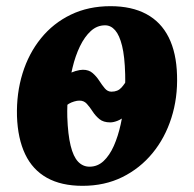

<svg xmlns="http://www.w3.org/2000/svg" viewBox="-20 -588 628 622"><path d="M247.5 14Q178.5 14 132 -12Q85.5 -38 61.5 -88.5Q37.5 -139 35 -211.5Q33 -285.5 53 -350.2Q73 -415 112.8 -464Q152.5 -513 209.5 -540.5Q266.5 -568 338 -568Q406.5 -568 454 -542.5Q501.5 -517 526.5 -467Q551.5 -417 553.5 -344.5Q556 -271 535.2 -206Q514.5 -141 474 -91.8Q433.5 -42.5 376.2 -14.2Q319 14 247.5 14ZM270 -48Q296 -48 315.5 -66.2Q335 -84.5 348.8 -115.5Q362.5 -146.5 371 -185.2Q379.5 -224 383 -266Q386.5 -308 385.5 -347.5Q384 -405 375.5 -439.5Q367 -474 353 -490Q339 -506 320.5 -506Q294.5 -506 274.2 -487.5Q254 -469 239 -438Q224 -407 214.8 -368.2Q205.5 -329.5 201.2 -288.5Q197 -247.5 198 -209Q200 -152 208.8 -116.2Q217.5 -80.5 233 -64.2Q248.5 -48 270 -48ZM337 -191.5Q315 -191.5 302 -202.2Q289 -213 280 -227Q271 -241 261.2 -251.8Q251.5 -262.5 236.5 -262Q229.5 -262 220.2 -259.2Q211 -256.5 203.2 -252Q195.5 -247.5 190.5 -241L201.5 -347.5Q210 -353.5 224.5 -357.8Q239 -362 248.5 -362Q268 -362 280.2 -351.2Q292.5 -340.5 301.5 -326.5Q310.5 -312.5 319.5 -301.8Q328.5 -291 341 -291Q361.5 -291 373.2 -304Q385 -317 393 -333L385 -212.5Q375 -202.5 361.5 -197Q348 -191.5 337 -191.5Z"/></svg>

Font: Merriweather 20pt Black
Style: Italic
Weight: 900
Italic angle: -7.8°
Version: Version 2.101